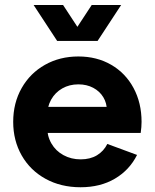

<svg xmlns="http://www.w3.org/2000/svg" viewBox="-20 -747 629 780"><path d="M33.6 -252Q33.6 -328.8 68.1 -389.4Q102.5 -449.9 162.7 -483.7Q222.8 -517.6 298.3 -517.6Q373.7 -517.6 431.9 -483.7Q490.1 -449.9 522.6 -389.4Q555.1 -328.8 555.1 -252Q555.1 -231.3 551.6 -206.9H115.1V-312.9H421.2L414.2 -298Q414.2 -328.1 399.6 -352.2Q385 -376.3 358.7 -390.3Q332.3 -404.3 298.3 -404.3Q262 -404.3 233.1 -387.9Q204.1 -371.5 187.6 -342Q171.2 -312.5 171.2 -273.7V-234.4Q171.2 -194.8 188.8 -164.3Q206.3 -133.9 237.7 -116.8Q269.1 -99.6 307.5 -99.6Q346.7 -99.6 374.1 -116.3Q401.5 -133 416 -162.2L536.8 -117.6Q505.9 -55.9 446.7 -21.1Q387.6 13.7 307.2 13.7Q227.1 13.7 165 -20.6Q102.8 -54.8 68.2 -115.4Q33.6 -176.1 33.6 -252ZM212.3 -580.6H332L236.3 -726.6H116.6ZM256.8 -580.6H376.4L472.1 -726.6H352.5Z"/></svg>

Font: Wanted Sans Variable
Style: Regular
Weight: 400
Designer: Original Design by Kil Hyung-jin and Kang Hanbin, Wanted Lab, Inc; Hangeul from Source Han Sans by Jang Soo-young and Ka
Foundry: Wanted Lab, Inc.
Version: Version 1.003;Glyphs 3.2 (3227)